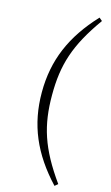

<svg xmlns="http://www.w3.org/2000/svg" viewBox="-153 -872 661 1143"><g transform="rotate(15 178.0 -300.5)"><path d="M156 -301C156 -487 196 -617 329 -803L310 -819C162 -661 93 -499 93 -301C93 -102 162 60 310 218L329 202C197 17 156 -114 156 -301Z"/></g></svg>

Font: Noto Serif HK Light
Style: Regular
Weight: 300
Designer: Ryoko NISHIZUKA 西塚涼子 (kana & ideographs); Frank Grießhammer (Latin, Greek & Cyrillic); Wenlong ZHANG 张文龙 (bopomofo); San
Foundry: Adobe
Version: Version 2.001;hotconv 1.1.0;makeotfexe 2.6.0